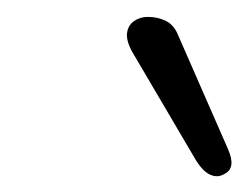

<svg xmlns="http://www.w3.org/2000/svg" viewBox="-20 -1016 301 233"><path d="M252.5 -805Q244.5 -800 235.5 -803.8Q226.5 -807.5 217.5 -822L140.5 -953Q133 -966.5 134.2 -976Q135.5 -985.5 142.8 -990.5Q150 -995.5 159.5 -995.5Q171.5 -995.5 181.5 -990.5Q191.5 -985.5 196.5 -972.5L256.5 -835.5Q267 -812 252.5 -805Z"/></svg>

Font: Edu VIC WA NT Hand Pre
Style: Regular
Weight: 400
Designer: Tina and Corey Anderson, Eben Sorkin, Mirko Velimirovic
Foundry: Google for Education
Version: Version 1.000